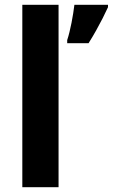

<svg xmlns="http://www.w3.org/2000/svg" viewBox="-20 -780 470 800"><path d="M224 0H73V-760H224ZM430 -750Q420 -728 407.5 -703.5Q395 -679 380.5 -653Q366 -627 349 -600H260V-613Q265 -628 269.5 -646.5Q274 -665 278 -685Q282 -705 285 -724.5Q288 -744 290 -760H430Z"/></svg>

Font: Noto Sans Lao Looped
Style: Bold
Weight: 700
Designer: Mark Frömberg, Ben Mitchell
Foundry: The Fontpad Ltd
Version: Version 1.001